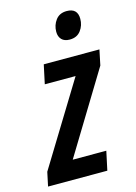

<svg xmlns="http://www.w3.org/2000/svg" viewBox="-153 -811 617 873"><g transform="rotate(-15 155.5 -374.5)"><path d="M-38 0 -24 -66 213 -453H68L87 -542H349L334 -470L102 -89H260L241 0ZM231 -620Q206 -620 193 -633.5Q180 -647 180 -670Q180 -701 198 -725Q216 -749 250 -749Q301 -749 301 -699Q301 -668 283 -644Q265 -620 231 -620Z"/></g></svg>

Font: Noto Sans ExtraCondensed SemiBold
Style: Italic
Weight: 600
Width: 2
Italic angle: -12°
Designer: Monotype Design Team
Foundry: Monotype Imaging Inc.
Version: Version 2.013; ttfautohint (v1.8.4.7-5d5b)